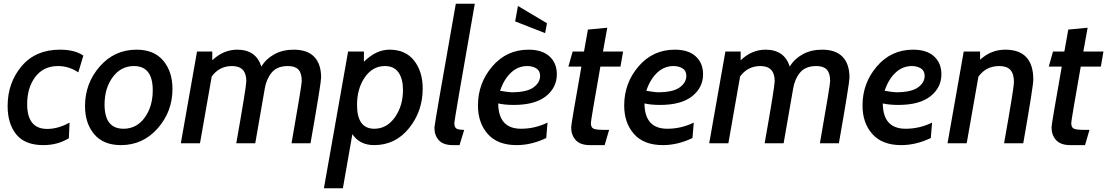

<svg xmlns="http://www.w3.org/2000/svg" viewBox="-20 -770 5951 1032"><path d="M213 10Q114 10 67.5 -47.5Q21 -105 21 -200Q21 -325 96 -414Q171 -503 302 -503Q383 -503 428 -471L401 -381Q350 -415 292 -415Q214 -415 170 -357Q126 -299 126 -210Q126 -77 234 -77Q292 -77 354 -111L350 -27Q290 10 213 10Z M630 10Q536 10 486.5 -48.5Q437 -107 437 -200Q437 -322 516 -412.5Q595 -503 714 -503Q808 -503 857.5 -444Q907 -385 907 -292Q907 -170 827.5 -80Q748 10 630 10ZM700 -415Q630 -415 586 -355.5Q542 -296 542 -208Q542 -78 644 -78Q714 -78 757.5 -137.5Q801 -197 801 -285Q801 -415 700 -415Z M1649 0H1547Q1602 -313 1602 -334Q1602 -377 1584 -396Q1566 -415 1528 -415Q1469 -415 1440 -379.5Q1411 -344 1403 -293L1352 0H1250Q1304 -305 1304 -334Q1304 -415 1227 -415Q1159 -415 1118 -359L1055 0H952L1039 -493H1121V-446Q1181 -503 1255 -503Q1356 -503 1385 -412Q1409 -453 1454 -478Q1499 -503 1559 -503Q1632 -503 1669 -464.5Q1706 -426 1706 -353Q1706 -324 1649 0Z M1991 10Q1913 10 1874 -49L1823 242H1721L1851 -493H1936V-438Q2001 -503 2074 -503Q2160 -503 2206 -444Q2252 -385 2252 -294Q2252 -172 2178.5 -81Q2105 10 1991 10ZM2049 -415Q1983 -415 1941 -354.5Q1899 -294 1899 -206Q1899 -78 1992 -78Q2059 -78 2102.5 -139.5Q2146 -201 2146 -286Q2146 -346 2122 -380.5Q2098 -415 2049 -415Z M2475 -72 2450 10H2414Q2363 10 2339 -16Q2315 -42 2315 -84Q2315 -100 2430 -750H2532Q2422 -123 2422 -109Q2422 -86 2433.5 -79Q2445 -72 2475 -72Z M2973 -371Q2973 -299 2914 -252.5Q2855 -206 2742 -206Q2693 -206 2658 -214Q2659 -78 2781 -78Q2855 -78 2923 -111L2916 -28Q2836 10 2757 10Q2655 10 2602 -49.5Q2549 -109 2549 -203Q2549 -323 2626 -413Q2703 -503 2821 -503Q2894 -503 2933.5 -467Q2973 -431 2973 -371ZM2814 -415Q2764 -415 2726 -379Q2688 -343 2668 -282Q2716 -274 2729 -274Q2811 -274 2847 -300Q2883 -326 2883 -362Q2883 -390 2862.5 -402.5Q2842 -415 2814 -415ZM2910 -592 2749 -655 2764 -738 2920 -645Z M3254 -72 3230 10H3151Q3099 10 3074.5 -17Q3050 -44 3050 -86Q3050 -102 3105 -412H3035L3058 -493H3119L3140 -611L3244 -621L3221 -493H3329L3315 -412H3207Q3156 -123 3156 -109Q3156 -85 3170 -78.5Q3184 -72 3226 -72Z M3759 -371Q3759 -299 3700 -252.5Q3641 -206 3528 -206Q3479 -206 3444 -214Q3445 -78 3567 -78Q3641 -78 3709 -111L3702 -28Q3622 10 3543 10Q3441 10 3388 -49.5Q3335 -109 3335 -203Q3335 -323 3412 -413Q3489 -503 3607 -503Q3680 -503 3719.5 -467Q3759 -431 3759 -371ZM3600 -415Q3550 -415 3512 -379Q3474 -343 3454 -282Q3502 -274 3515 -274Q3597 -274 3633 -300Q3669 -326 3669 -362Q3669 -390 3648.5 -402.5Q3628 -415 3600 -415Z M4489 0H4387Q4442 -313 4442 -334Q4442 -377 4424 -396Q4406 -415 4368 -415Q4309 -415 4280 -379.5Q4251 -344 4243 -293L4192 0H4090Q4144 -305 4144 -334Q4144 -415 4067 -415Q3999 -415 3958 -359L3895 0H3792L3879 -493H3961V-446Q4021 -503 4095 -503Q4196 -503 4225 -412Q4249 -453 4294 -478Q4339 -503 4399 -503Q4472 -503 4509 -464.5Q4546 -426 4546 -353Q4546 -324 4489 0Z M5040 -371Q5040 -299 4981 -252.5Q4922 -206 4809 -206Q4760 -206 4725 -214Q4726 -78 4848 -78Q4922 -78 4990 -111L4983 -28Q4903 10 4824 10Q4722 10 4669 -49.5Q4616 -109 4616 -203Q4616 -323 4693 -413Q4770 -503 4888 -503Q4961 -503 5000.5 -467Q5040 -431 5040 -371ZM4881 -415Q4831 -415 4793 -379Q4755 -343 4735 -282Q4783 -274 4796 -274Q4878 -274 4914 -300Q4950 -326 4950 -362Q4950 -390 4929.5 -402.5Q4909 -415 4881 -415Z M5480 0H5377Q5430 -299 5430 -328Q5430 -373 5411 -394Q5392 -415 5351 -415Q5280 -415 5239 -358L5176 0H5073L5160 -493H5248V-449Q5307 -503 5383 -503Q5534 -503 5534 -342Q5534 -307 5480 0Z M5836 -72 5812 10H5733Q5681 10 5656.5 -17Q5632 -44 5632 -86Q5632 -102 5687 -412H5617L5640 -493H5701L5722 -611L5826 -621L5803 -493H5911L5897 -412H5789Q5738 -123 5738 -109Q5738 -85 5752 -78.5Q5766 -72 5808 -72Z"/></svg>

Font: Cabin
Style: Medium Italic
Weight: 500
Designer: Pablo Impallari
Foundry: Pablo Impallari. www.impallari.com Igino Marini. www.ikern.com
Version: Version 1.005